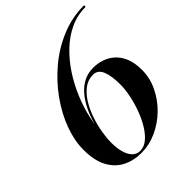

<svg xmlns="http://www.w3.org/2000/svg" viewBox="-214 -884 1019 1019"><g transform="rotate(-45 295.5 -375.0)"><path d="M252 10Q193.5 10 146.8 -14Q100 -38 73 -88.8Q46 -139.5 46 -219.5Q46 -287.5 73.2 -362Q100.5 -436.5 150.8 -507Q201 -577.5 269 -634.8Q337 -692 418.8 -726Q500.5 -760 591 -760V-748.5Q530 -748.5 476 -723.8Q422 -699 376 -655.5Q330 -612 293.5 -556.5Q257 -501 231.2 -439Q205.5 -377 192 -314.8Q178.5 -252.5 178.5 -196L177 -143Q177 -103.5 185.2 -71.8Q193.5 -40 211.2 -21.2Q229 -2.5 256 -2.5Q285 -2.5 311.2 -24.2Q337.5 -46 359.2 -82Q381 -118 396.8 -161Q412.5 -204 421.2 -247.2Q430 -290.5 430 -325.5Q430 -392 414.5 -429Q399 -466 363.5 -466Q325.5 -466 295.5 -443.2Q265.5 -420.5 243 -383.5Q220.5 -346.5 205.8 -303Q191 -259.5 184 -217.5Q177 -175.5 177 -143H165Q165 -171 170.2 -207Q175.5 -243 186.8 -282.5Q198 -322 215.8 -359Q233.5 -396 258.5 -426Q283.5 -456 316.2 -473.8Q349 -491.5 390.5 -491.5Q423 -491.5 454.2 -481.2Q485.5 -471 510.8 -448.2Q536 -425.5 551 -389Q566 -352.5 566 -300Q566 -239.5 539.2 -183.8Q512.5 -128 467.5 -84.2Q422.5 -40.5 366.5 -15.2Q310.5 10 252 10Z"/></g></svg>

Font: Bodoni Moda 18pt SemiBold
Style: Italic
Weight: 600
Italic angle: -13°
Designer: Owen Earl
Foundry: indestructible type
Version: Version 2.005